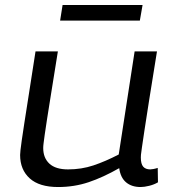

<svg xmlns="http://www.w3.org/2000/svg" viewBox="-20 -743 704 773"><path d="M214 10Q138 10 99.5 -25Q61 -60 61 -119Q61 -126 62.5 -139Q64 -152 67.5 -177.5Q71 -203 78 -247.5Q85 -292 96 -362.5Q107 -433 123 -536H213Q197 -437 186.5 -371Q176 -305 169.5 -264Q163 -223 160 -200.5Q157 -178 155.5 -166.5Q154 -155 154 -147Q154 -107 179 -84Q204 -61 254 -61Q308 -61 356 -77Q404 -93 458 -121L522 -536H612Q593 -417 580.5 -340Q568 -263 561.5 -217.5Q555 -172 551.5 -150Q548 -128 547.5 -120Q547 -112 547 -109Q547 -83 556.5 -72Q566 -61 585 -61Q589 -61 597.5 -62.5Q606 -64 615 -67L616 -9Q601 0 581 5Q561 10 546 10Q510 10 487.5 -9Q465 -28 460 -66Q395 -29 337 -9.5Q279 10 214 10ZM222 -660 232 -723H554L543 -660Z"/></svg>

Font: Georama Extended
Style: Italic
Weight: 400
Width: 7
Italic angle: -9°
Designer: Jean-Baptiste Levee
Foundry: Production Type
Version: Version 1.000